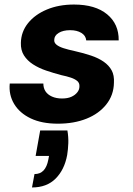

<svg xmlns="http://www.w3.org/2000/svg" viewBox="-20 -533 586 846"><path d="M235 12Q164 12 115 -11.5Q66 -35 42 -75.5Q18 -116 23 -165H171Q171 -145 180.5 -130.5Q190 -116 209 -107.5Q228 -99 253 -99Q278 -99 294.5 -106.5Q311 -114 320.5 -126Q330 -138 330 -152Q331 -167 320.5 -176Q310 -185 292 -191Q274 -197 250 -202Q216 -211 183.5 -222Q151 -233 125.5 -249.5Q100 -266 85.5 -289Q71 -312 72 -344Q73 -393 103.5 -431Q134 -469 186.5 -491Q239 -513 306 -513Q400 -513 452 -470Q504 -427 503 -355H360Q358 -376 338.5 -388Q319 -400 289 -400Q258 -400 238.5 -388Q219 -376 219 -357Q218 -345 229 -336Q240 -327 260.5 -320.5Q281 -314 309 -308Q349 -299 381.5 -288Q414 -277 437 -261Q460 -245 472 -223Q484 -201 482 -168Q481 -114 448.5 -73Q416 -32 361 -10Q306 12 235 12ZM121 293 132 234Q157 234 172 218Q187 202 193 170L196 154H137L157 42H277Q282 71 281 98Q280 125 276 150Q264 215 225 254Q186 293 121 293Z"/></svg>

Font: DM Sans 18pt Black
Style: Italic
Weight: 900
Italic angle: -10°
Designer: Colophon Foundry, Jonny Pinhorn
Foundry: Colophon Foundry
Version: Version 4.004;gftools[0.9.30]